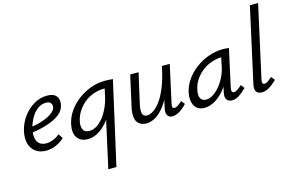

<svg xmlns="http://www.w3.org/2000/svg" viewBox="-117 -999 2402 1576"><g transform="rotate(-15 1084.0 -211.0)"><path d="M176 10Q123 10 87.5 -15.5Q52 -41 39 -86.5Q26 -132 39 -192Q53 -255 91 -308Q129 -361 182.5 -393Q236 -425 296 -425Q337 -425 359 -410.5Q381 -396 387.5 -372Q394 -348 388 -321Q379 -275 337.5 -243.5Q296 -212 233 -192Q170 -172 95 -162L98 -207Q161 -217 209 -234Q257 -251 286 -272.5Q315 -294 321 -318Q323 -327 321 -339.5Q319 -352 308 -361.5Q297 -371 272 -371Q233 -371 200.5 -346Q168 -321 145.5 -281Q123 -241 112 -197Q102 -153 107 -119Q112 -85 133.5 -66.5Q155 -48 191 -48Q216 -48 246.5 -58.5Q277 -69 306 -94L332 -55Q310 -35 284 -20Q258 -5 231 2.5Q204 10 176 10Z M627 289 745 -243 789 -277Q775 -217 749 -165.5Q723 -114 688.5 -75.5Q654 -37 613.5 -15Q573 7 530 7Q470 7 441.5 -33.5Q413 -74 427 -143Q438 -200 472 -250Q506 -300 555.5 -338Q605 -376 665 -398Q725 -420 788 -420Q810 -420 826 -418.5Q842 -417 855 -416L696 289ZM560 -55Q593 -55 623 -74Q653 -93 679 -126Q705 -159 723.5 -198.5Q742 -238 752 -278L776 -386L807 -356Q797 -358 785.5 -358.5Q774 -359 763 -359Q715 -359 671.5 -343Q628 -327 593 -298Q558 -269 534 -230Q510 -191 501 -143Q495 -106 508 -80.5Q521 -55 560 -55Z M1028 7Q1006 7 986.5 -1Q967 -9 953.5 -26.5Q940 -44 936.5 -75Q933 -106 943 -152L1002 -416H1073L1015 -160Q1004 -111 1011 -83Q1018 -55 1050 -55Q1075 -55 1106 -75.5Q1137 -96 1167.5 -139Q1198 -182 1225 -250.5Q1252 -319 1271 -416H1312Q1289 -302 1256 -221.5Q1223 -141 1185 -90.5Q1147 -40 1107 -16.5Q1067 7 1028 7ZM1248 6Q1231 6 1218.5 -3.5Q1206 -13 1202 -31Q1198 -49 1204 -77L1279 -416H1338L1268 -97Q1264 -76 1266.5 -66.5Q1269 -57 1283 -57Q1297 -57 1312.5 -67.5Q1328 -78 1349 -97L1373 -66Q1340 -31 1308.5 -12.5Q1277 6 1248 6Z M1523 7Q1463 7 1438.5 -37Q1414 -81 1426 -143Q1437 -200 1471 -250Q1505 -300 1555.5 -338Q1606 -376 1666.5 -398Q1727 -420 1792 -420Q1808 -420 1819.5 -418.5Q1831 -417 1841 -416L1771 -97Q1763 -55 1788 -55Q1802 -55 1819 -66.5Q1836 -78 1856 -97L1880 -66Q1844 -31 1815 -12.5Q1786 6 1758 6Q1738 6 1723.5 -3Q1709 -12 1704.5 -30Q1700 -48 1706 -77L1743 -243L1784 -277Q1771 -218 1744 -167Q1717 -116 1681 -76.5Q1645 -37 1604 -15Q1563 7 1523 7ZM1551 -55Q1581 -55 1611 -74Q1641 -93 1668 -125.5Q1695 -158 1715 -198Q1735 -238 1743 -278L1766 -386L1804 -356Q1796 -358 1787 -358.5Q1778 -359 1770 -359Q1720 -359 1675 -343Q1630 -327 1594 -298Q1558 -269 1533 -230Q1508 -191 1500 -143Q1492 -98 1507.5 -76.5Q1523 -55 1551 -55Z M2010 6Q1989 6 1975 -2.5Q1961 -11 1956.5 -29.5Q1952 -48 1958 -77L2098 -711H2168L2032 -97Q2028 -78 2031 -67.5Q2034 -57 2048 -57Q2062 -57 2077 -67.5Q2092 -78 2113 -97L2138 -66Q2104 -32 2072 -13Q2040 6 2010 6Z"/></g></svg>

Font: Ysabeau Infant Medium
Style: Italic
Weight: 500
Italic angle: -12°
Designer: Christian Thalmann (Catharsis Fonts)
Version: Version 2.001;gftools[0.9.30]; featfreeze: ss01,ss02,lnum